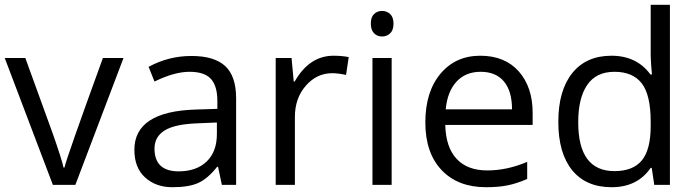

<svg xmlns="http://www.w3.org/2000/svg" viewBox="-20 -780 2932 810"><path d="M252 -73.2Q260.3 -112.3 414.1 -535.2H501L297.9 0H203.1L0 -535.2H86.9L202.1 -217.8Q241.2 -106.4 248 -73.2Z M732.9 -57.1Q808.6 -57.1 851.8 -98.6Q895 -140.1 895 -214.8V-263.2L814 -259.8Q717.3 -256.3 674.6 -229.7Q631.8 -203.1 631.8 -153.3Q631.8 -57.6 732.9 -57.1ZM976.1 -365.2V0H916L899.9 -76.2H896Q856 -25.9 816.2 -8.1Q776.4 9.8 707 9.8Q637.7 9.8 592.3 -31.2Q546.9 -72.3 546.9 -147.9Q546.9 -310.1 806.2 -317.9L897 -320.8V-354Q897 -417 869.9 -447Q842.8 -477.1 779.3 -477.1Q715.8 -477.1 631.8 -436L606.9 -498Q691.4 -543.9 787.6 -543.9Q883.8 -543.9 929.9 -501.5Q976.1 -459 976.1 -365.2Z M1387.2 -544.9Q1422.9 -544.9 1451.2 -539.1L1439.9 -463.9Q1406.7 -471.2 1381.3 -471.2Q1316.4 -471.2 1270.3 -418.5Q1224.1 -365.7 1224.1 -287.1V0H1143.1V-535.2H1210L1219.2 -436H1223.1Q1285.2 -544.9 1387.2 -544.9Z M1558.1 -639.6Q1544.4 -653.3 1544.4 -680.7Q1544.4 -708 1558.1 -720.9Q1571.8 -733.9 1591.8 -733.9Q1611.8 -733.9 1626 -720.7Q1640.1 -707.5 1640.1 -680.2Q1640.1 -652.8 1626 -639.4Q1611.8 -626 1591.8 -626Q1571.8 -626 1558.1 -639.6ZM1632.3 0H1551.3V-535.2H1632.3Z M1860.4 -318.8H2140.1Q2140.1 -395.5 2106 -436.3Q2071.8 -477.1 2007.8 -477.1Q1943.8 -477.1 1905.5 -435.1Q1867.2 -393.1 1860.4 -318.8ZM2030.3 9.8Q1911.6 9.8 1843 -62.5Q1774.4 -134.8 1774.4 -263.7Q1774.4 -392.6 1838.1 -468.8Q1901.9 -544.9 2005.9 -544.9Q2109.9 -544.9 2168.5 -478.8Q2227.1 -412.6 2227.1 -304.2V-252.9H1858.4Q1860.8 -158.7 1906.2 -109.9Q1951.7 -61 2035.6 -61Q2119.6 -61 2204.1 -97.2V-24.9Q2161.1 -6.3 2122.8 1.7Q2084.5 9.8 2030.3 9.8Z M2419.4 -265.1Q2418.9 -58.1 2572.3 -58.1Q2650.4 -58.1 2687.7 -103.3Q2725.1 -148.4 2725.1 -249V-266.1Q2725.1 -379.9 2687.3 -428.5Q2649.4 -477.1 2572.3 -477.1Q2495.1 -477.1 2457.3 -421.6Q2419.4 -366.2 2419.4 -265.1ZM2724.1 -465.8H2730.5L2727.1 -504.4L2725.1 -542V-759.8H2806.2V0H2740.2L2729.5 -71.8H2725.1Q2668.9 9.8 2560.5 9.8Q2452.1 9.8 2393.8 -62Q2335.4 -133.8 2335.4 -266.1Q2335.4 -398.4 2394.3 -471.7Q2453.1 -544.9 2559.6 -544.9Q2666 -544.9 2724.1 -465.8Z"/></svg>

Font: OpenSans
Style: Regular
Weight: 400
Foundry: Ascender Corporation
Version: Version 1.10